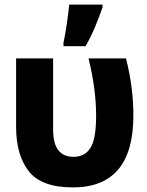

<svg xmlns="http://www.w3.org/2000/svg" viewBox="-20 -807 640 835"><path d="M297 8Q560 8 560 -304Q560 -365 552.5 -425Q545 -485 528 -553H365Q398 -420 398 -303Q398 -203 373.5 -164Q349 -125 300 -125Q211 -125 211 -242V-553H50V-255Q50 -133 105 -62.5Q160 8 297 8ZM256 -606H352Q377 -650 394.5 -692.5Q412 -735 426 -775V-787H281Q278 -755 270.5 -703Q263 -651 256 -621Z"/></svg>

Font: Noto Sans Mono Extra
Style: Regular
Weight: 800
Designer: Monotype Design Team
Foundry: Monotype Imaging Inc.
Version: Version 1.900